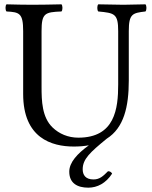

<svg xmlns="http://www.w3.org/2000/svg" viewBox="-20 -667 701 887"><path d="M498 135C494 128 488 124 479 124C457 146 441 162 412 162C375 162 362 141 362 115C362 67.5 396.8 36.3 473.1 -26.3C552.3 -76.2 575 -173.8 575 -295V-523C575 -603.3 592 -607 652 -614C658 -620 658 -641 652 -647C614 -646 573.2 -645 550 -645C528.5 -645 480 -646 434 -647C428 -641 428 -620 434 -614C509 -607 526 -604 526 -523V-277C526 -165 511 -31 342 -31C294 -31 253.1 -49.1 223 -78C174 -125 172 -201 172 -266V-523C172 -606 187 -611 264 -614C270 -620 270 -641 264 -647C217 -646 168.4 -645 129 -645C90 -645 49 -646 10 -647C4 -641 4 -620 10 -614C70 -611 87 -606 87 -523V-233C87 -29 218.5 10 321 10C346.6 10 369.7 8 390.6 4.2C337.3 42.8 300 83.2 300 126C300 180 338 200 388 200C429 200 469 180 498 135Z"/></svg>

Font: Libertinus Serif
Style: Regular
Weight: 400
Designer: Philipp H. Poll
Foundry: Khaled Hosny
Version: Version 6.2